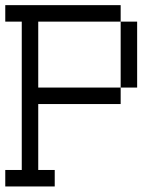

<svg xmlns="http://www.w3.org/2000/svg" viewBox="-20 -832 540 728"><path d="M0 -187.5H62.5V-750H0V-812.5H437.5V-750H125V-500H437.5V-437.5H125V-187.5H187.5V-125H0ZM437.5 -750H500V-500H437.5Z"/></svg>

Font: HE신이문
Style: regular
Weight: 500
Monospace: yes
Designer: Taeyun An (WindowsTiger)
Version: v1.1